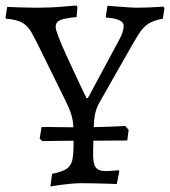

<svg xmlns="http://www.w3.org/2000/svg" viewBox="-39 -665 617 697"><path d="M144 12 150 -34Q186 -41 202.5 -52Q219 -63 223.5 -84Q228 -105 228 -142V-186Q228 -215 222.5 -239Q217 -263 199 -299L109 -482Q89 -523 75.5 -547Q62 -571 42 -582.5Q22 -594 -17 -597L-19 -601L-13 -640Q-13 -640 -2.5 -639.5Q8 -639 24.5 -638.5Q41 -638 60.5 -637.5Q80 -637 97 -637Q118 -637 142.5 -638Q167 -639 189 -641Q211 -643 225 -644Q239 -645 239 -645L242 -638L239 -603Q194 -599 178.5 -591.5Q163 -584 163 -567Q163 -558 174 -529.5Q185 -501 202 -464Q219 -427 235.5 -391.5Q252 -356 263.5 -332.5Q275 -309 275 -309H280L394 -521Q410 -550 410 -571Q410 -584 394.5 -591.5Q379 -599 347 -601L345 -605L351 -644Q351 -644 371 -642.5Q391 -641 417.5 -639Q444 -637 462 -637Q482 -637 503 -638Q524 -639 539 -640Q554 -641 554 -641L558 -634L552 -597Q518 -591 499 -578.5Q480 -566 464 -540.5Q448 -515 421 -467L321 -291Q311 -273 306.5 -252.5Q302 -232 301 -199.5Q300 -167 299 -112Q298 -74 307.5 -59Q317 -44 343 -44Q358 -44 375 -45.5Q392 -47 392 -47L394 -43L385 3Q385 3 371.5 2.5Q358 2 338 1.5Q318 1 296.5 0.5Q275 0 258 0Q239 0 219 2Q199 4 182 6Q165 8 154.5 10Q144 12 144 12ZM114 -153 105 -162 112 -204Q112 -204 129 -204Q146 -204 172.5 -203.5Q199 -203 227.5 -203Q256 -203 278 -203Q300 -203 324 -204Q348 -205 368.5 -205.5Q389 -206 402 -207Q415 -208 415 -208L428 -194L423 -155L255 -154Q234 -154 210 -154Q186 -154 164 -153.5Q142 -153 128 -153Q114 -153 114 -153Z"/></svg>

Font: Alegreya
Style: Regular
Weight: 400
Designer: Juan Pablo del Peral
Foundry: Huerta Tipografica
Version: Version 2.009